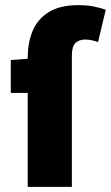

<svg xmlns="http://www.w3.org/2000/svg" viewBox="-20 -728 432 748"><path d="M88 0V-506Q88 -560 106.5 -606Q125 -652 168.5 -680Q212 -708 286 -708Q321 -708 348.5 -702Q376 -696 392 -690L362 -564Q335 -574 312 -574Q288 -574 274 -560.5Q260 -547 260 -512V0ZM22 -366V-494L98 -500H244V-366Z"/></svg>

Font: Mada Black
Style: Regular
Weight: 900
Designer: Khaled Hosny
Version: Version 1.5